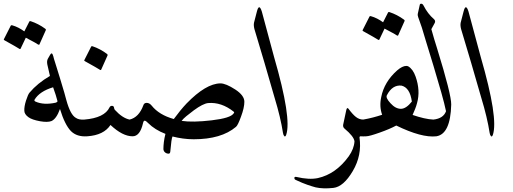

<svg xmlns="http://www.w3.org/2000/svg" viewBox="-91 -734 2762 1034"><path d="M179 -439Q189 -457 196 -431Q198 -421 207.5 -392Q217 -363 232 -313Q247 -264 255.5 -234.5Q264 -205 266 -196Q288 -115 318 -99Q334 -88 363 -90Q381 -90 388 -69Q395 -47 392 -24Q389 -2 379 0Q323 4 291 -28Q258 -62 232 -147Q213 -94 186 -82Q165 -74 125 -81Q81 -89 62 -103Q40 -119 40 -138Q39 -160 49 -192Q60 -226 68 -235Q111 -286 178 -325Q168 -366 164 -386Q160 -406 167 -418ZM195 -264Q122 -242 95 -197Q92 -191 100 -187Q122 -177 149.5 -175.5Q177 -174 209 -181Q214 -182 219 -188Q215 -204 209 -223Q203 -242 195 -264ZM67 -618Q68 -621 74 -620Q95 -613 114.5 -603Q134 -593 153 -579Q158 -575 155 -570L121 -494Q119 -491 111 -496Q108 -499 92 -507.5Q76 -516 48 -531L20 -472Q18 -467 10 -473Q6 -476 -13.5 -487Q-33 -498 -67 -517Q-72 -520 -70 -523L-33 -596Q-32 -599 -26 -598Q-8 -593 8.5 -584.5Q25 -576 40 -565Z M607 -90Q626 -85 628 -79Q631 -71 632 -55Q635 0 623 0Q569 0 504 -61Q468 -6 379 0Q369 0 363 -15L348 -57Q344 -66 348 -78Q352 -88 363 -90Q472 -99 499 -156Q503 -164 512 -164Q521 -164 523 -155Q524 -147 527 -143Q568 -98 607 -90ZM400 -483Q401 -486 407 -485Q449 -471 486 -443Q490 -439 488 -435L454 -359Q452 -354 444 -360Q440 -363 420.5 -374Q401 -385 367 -404Q361 -407 363 -410Z M1096 -285Q1125 -285 1176 -252Q1225 -220 1225 -186Q1225 -154 1207 -106Q1190 -59 1180 -51Q1101 16 952 16Q923 16 894 12Q865 8 838 1Q832 12 826 83Q825 98 807 92Q791 86 789 70Q789 52 791.5 31Q794 10 800 -13Q743 -35 707 -71Q695 -84 688 -84Q682 -84 679 -70Q663 0 623 0Q618 0 610 -11Q587 -49 591 -67Q595 -87 607 -90Q657 -102 681 -167Q685 -180 699 -180Q714 -180 726 -165Q766 -115 845 -93Q880 -141 914 -177Q1018 -284 1096 -285ZM1167 -133Q1101 -185 1030 -179Q1002 -176 953 -140Q929 -122 912 -108Q895 -94 887 -83Q947 -74 1049 -86Q1151 -98 1167 -123Q1173 -128 1167 -133Z M1292 -670Q1304 -719 1319 -672L1385 -427Q1481 -96 1450 -7Q1445 5 1440 -1Q1435 -6 1433 -18Q1420 -102 1388 -207Q1387 -211 1333 -397L1279 -578Q1274 -598 1277 -612Z M1757 -62 1774 -142Q1778 -158 1786 -148Q1808 -118 1826 -104Q1844 -90 1866 -90Q1890 -90 1898 -46Q1906 -2 1882 0Q1866 1 1849 0Q1846 0 1845 6Q1859 102 1809 187Q1759 272 1704 278Q1649 284 1609 275Q1590 270 1564 261Q1538 252 1506 237Q1497 234 1495 229Q1493 222 1496 220Q1499 217 1506 219Q1574 235 1621 225Q1670 214 1711.5 184.5Q1753 155 1787 108Q1816 67 1818 27Q1815 1 1765 -41Q1755 -49 1757 -62Z M2097 -379Q2100 -379 2102 -378.5Q2104 -378 2107 -377Q2133 -362 2147 -322Q2174 -246 2155 -179Q2151 -163 2144.5 -147Q2138 -131 2131 -115Q2163 -104 2191.5 -97.5Q2220 -91 2243 -90Q2254 -90 2260 -65Q2277 -2 2259 0Q2180 9 2043 -58Q2008 -39 1954 -20Q1898 0 1881 0Q1869 0 1859 -22Q1854 -33 1852.5 -44Q1851 -55 1851 -66Q1852 -89 1865 -90Q1893 -95 1918 -101.5Q1943 -108 1967 -116Q1951 -160 1962 -211Q1970 -252 1991.5 -288Q2013 -324 2048 -355Q2076 -379 2097 -379ZM2071 -273Q2022 -278 1993 -222Q1984 -208 2012 -178Q2039 -148 2068 -148Q2096 -148 2127 -187Q2117 -262 2071 -273ZM1999 -667Q2000 -670 2006 -669Q2027 -662 2046.5 -652Q2066 -642 2085 -628Q2090 -624 2087 -619L2053 -543Q2051 -540 2043 -545Q2040 -548 2024 -556.5Q2008 -565 1980 -580L1952 -521Q1950 -516 1942 -522Q1938 -525 1918.5 -536Q1899 -547 1865 -566Q1860 -569 1862 -572L1899 -645Q1900 -648 1906 -647Q1924 -642 1940.5 -633.5Q1957 -625 1972 -614Z M2159 -660Q2167 -696 2169 -705Q2170 -714 2177 -714Q2185 -714 2190 -704Q2213 -659 2246 -631Q2257 -621 2249 -608L2232 -577Q2240 -549 2247.5 -523Q2255 -497 2263 -473Q2340 -224 2339 -171Q2335 -12 2259 0Q2258 0 2257 0Q2241 -2 2232 -66Q2230 -82 2236 -87Q2239 -90 2243 -90Q2297 -96 2311 -135Q2303 -174 2285.5 -236Q2268 -298 2243 -381Q2218 -464 2202 -515Q2186 -566 2181 -585L2161 -642Q2157 -654 2159 -660Z M2405 -670Q2417 -719 2432 -672L2498 -427Q2594 -96 2563 -7Q2558 5 2553 -1Q2548 -6 2546 -18Q2533 -102 2501 -207Q2500 -211 2446 -397L2392 -578Q2387 -598 2390 -612Z"/></svg>

Font: Amiri
Style: Italic
Weight: 400
Italic angle: 10°
Designer: Khaled Hosny
Version: Version 0.113